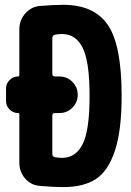

<svg xmlns="http://www.w3.org/2000/svg" viewBox="-20 -760 540 790"><path d="M235.4 -110.4Q291 -110.4 319.8 -166.5Q348.6 -222.7 348.6 -365.2Q348.6 -505.9 320.3 -563Q292 -620.1 235.4 -620.1Q220.7 -620.1 206.1 -617.2Q195.3 -615.2 195.3 -603.5V-456.1Q195.3 -445.3 206.1 -445.3H224.6Q255.9 -445.3 277.8 -423.3Q299.8 -401.4 299.8 -370.1Q299.8 -338.9 277.8 -316.9Q255.9 -294.9 224.6 -294.9H206.1Q195.3 -294.9 195.3 -284.2V-126Q195.3 -115.2 206.1 -113.3Q220.7 -110.4 235.4 -110.4ZM240.2 -740.2Q367.2 -740.2 423.8 -657.2Q480.5 -574.2 480.5 -365.2Q480.5 -222.7 452.6 -139.2Q424.8 -55.7 374 -22.9Q323.2 9.8 240.2 9.8Q201.2 9.8 143.6 4.9Q107.4 2 83.5 -25.4Q59.6 -52.7 59.6 -89.8V-289.1Q59.6 -294.9 53.7 -294.9Q34.2 -294.9 19.5 -309.6Q4.9 -324.2 4.9 -343.8V-396.5Q4.9 -416 19.5 -430.7Q34.2 -445.3 53.7 -445.3Q59.6 -445.3 59.6 -451.2V-639.6Q59.6 -676.8 84 -704.6Q108.4 -732.4 143.6 -735.4Q201.2 -740.2 240.2 -740.2Z"/></svg>

Font: Rounded-X Mgen+ 1m bold
Style: Bold
Weight: 700
Designer: [Source Han Sans]
Ryoko NISHIZUKA  (kana & ideographs); Paul D. Hunt (Latin, Greek & Cyrillic); Wenlong ZHANG  (bopomofo
Version: Version 1.059.20150602